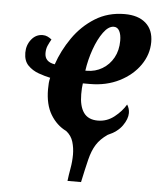

<svg xmlns="http://www.w3.org/2000/svg" viewBox="-53 -592 700 848"><g transform="rotate(5 296.5 -168.0)"><path d="M278 210Q281 184 286.5 153.5Q292 123 292 92Q292 63 284 36Q276 9 253 -9Q210 -30 183.5 -74Q157 -118 157 -186Q157 -202 158 -213.5Q159 -225 162 -237Q138 -242 110 -252Q82 -262 62.5 -282Q43 -302 43 -338Q43 -372 63 -397Q83 -422 113 -422Q125 -422 134.5 -417.5Q144 -413 153 -406Q145 -392 138.5 -377.5Q132 -363 132 -344Q132 -305 177 -298Q198 -360 237.5 -417Q277 -474 334.5 -510Q392 -546 466 -546Q526 -546 559.5 -516.5Q593 -487 593 -433Q593 -378 560 -330.5Q527 -283 469.5 -254Q412 -225 339 -225H308Q305 -206 305 -177Q305 -124 325 -95.5Q345 -67 388 -67Q428 -67 460.5 -92.5Q493 -118 511 -149Q522 -132 522 -112Q522 -86 501 -56Q480 -26 437 -8Q405 14 388 41Q371 68 361 108.5Q351 149 338 210ZM321 -282Q358 -282 389 -300.5Q420 -319 438 -351.5Q456 -384 456 -427Q456 -454 447.5 -470Q439 -486 423 -486Q399 -486 376.5 -455Q354 -424 337.5 -377.5Q321 -331 314 -282Z"/></g></svg>

Font: Noto Serif ExtraCondensed ExtraBold
Style: Italic
Weight: 800
Width: 2
Italic angle: -12°
Designer: Monotype Design Team
Foundry: Monotype Imaging Inc.
Version: Version 2.013